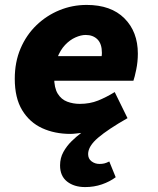

<svg xmlns="http://www.w3.org/2000/svg" viewBox="-20 -532 640 780"><path d="M326 228Q281 228 252.5 205.5Q224 183 224 140Q224 110 237.5 85.5Q251 61 271 41.5Q291 22 310 8Q301 9 288 10.5Q275 12 266 12Q202 12 151 -11.5Q100 -35 70 -84.5Q40 -134 40 -212Q40 -280 63.5 -335Q87 -390 128 -429.5Q169 -469 221.5 -490.5Q274 -512 332 -512Q431 -512 485.5 -457.5Q540 -403 540 -314Q540 -281 533.5 -249.5Q527 -218 522 -204H159L176 -304H430L388 -281Q390 -289 392 -298.5Q394 -308 394 -317Q394 -354 376 -372Q358 -390 328 -390Q309 -390 286.5 -380Q264 -370 244.5 -349.5Q225 -329 212.5 -296.5Q200 -264 200 -218Q200 -175 214.5 -151.5Q229 -128 253 -119Q277 -110 304 -110Q345 -110 378.5 -123.5Q412 -137 446 -158L498 -52Q419 -7 378.5 27.5Q338 62 338 94Q338 113 352 123.5Q366 134 384 134Q395 134 403.5 132Q412 130 424 124L450 188Q426 206 394 217Q362 228 326 228Z"/></svg>

Font: Source Code Pro ExtraLight Black
Style: Italic
Weight: 900
Italic angle: -11°
Monospace: yes
Version: Version 1.016;hotconv 1.0.116;makeotfexe 2.5.65601